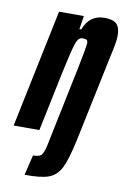

<svg xmlns="http://www.w3.org/2000/svg" viewBox="-100 -568 534 816"><g transform="rotate(10 167.5 -160.0)"><path d="M138 61 210 -287Q228 -374 230 -399Q230 -409 225 -412.5Q220 -416 208 -416Q195 -416 187.5 -405Q180 -394 171.5 -361.5Q163 -329 146 -250L94 0H-17L89 -510H196L187 -452H195Q220 -518 284 -518Q321 -518 336.5 -503Q352 -488 352 -452Q352 -425 338 -366L258 16Q240 100 221.5 137Q203 174 169 186.5Q135 199 65 198L86 111Q113 111 122 101Q131 91 138 61Z"/></g></svg>

Font: Saira Ultra Condensed ExtraBold
Style: Italic
Weight: 800
Width: 1
Italic angle: -12°
Designer: Hector Gatti with collaboration of the Omnibus-Type team
Foundry: Omnibus-Type
Version: Version 1.001; ttfautohint (v1.8)